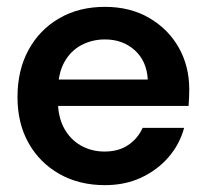

<svg xmlns="http://www.w3.org/2000/svg" viewBox="-20 -528 598 560"><path d="M286 12Q211 12 153.5 -20.5Q96 -53 63.5 -110.5Q31 -168 31 -245Q31 -323 63 -382Q95 -441 152.5 -474.5Q210 -508 286 -508Q360 -508 415.5 -475.5Q471 -443 501.5 -389Q532 -335 532 -267Q532 -257 531.5 -245Q531 -233 530 -219H118V-296H411Q408 -350 373 -381.5Q338 -413 286 -413Q249 -413 217.5 -396.5Q186 -380 167.5 -346.5Q149 -313 149 -262V-233Q149 -187 167 -154Q185 -121 216 -103.5Q247 -86 285 -86Q326 -86 354 -105Q382 -124 396 -155H517Q504 -107 471.5 -69.5Q439 -32 392 -10Q345 12 286 12Z"/></svg>

Font: DM Sans 9pt 36pt SemiBold
Style: Regular
Weight: 600
Version: Version 4.004;gftools[0.9.30]